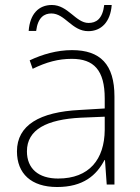

<svg xmlns="http://www.w3.org/2000/svg" viewBox="-20 -740 561 770"><path d="M95 -616H125C132 -671 158 -686 186 -686C241 -686 268 -615 334 -615C386 -615 423 -652 428 -720H398C391 -663 365 -648 335 -648C284 -648 253 -720 188 -720C135 -720 100 -684 95 -616ZM269 -539C208 -539 150 -522 99 -498L111 -464C166 -491 214 -504 268 -504C356 -504 400 -459 400 -345V-305L300 -299C139 -291 48 -238 48 -133C48 -44 105 10 209 10C314 10 367 -37 399 -98H401L408 0H439V-353C439 -482 382 -539 269 -539ZM304 -268 400 -272V-219C399 -101 338 -24 213 -24C134 -24 88 -64 88 -133C88 -221 168 -261 304 -268Z"/></svg>

Font: Noto Sans Georgian ExtraLight
Style: Regular
Weight: 200
Designer: Monotype Design Team, Akaki Razmadze
Foundry: Google LLC
Version: Version 2.005